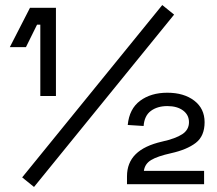

<svg xmlns="http://www.w3.org/2000/svg" viewBox="-20 -731 863 762"><path d="M140 -350V-633H127L83 -544H19L99 -700H202V-350ZM115 11 68 -27 624 -711 671 -673ZM484 0V-31Q484 -85 518.5 -119Q553 -153 623 -169Q677 -181 703.5 -198.5Q730 -216 730 -246Q730 -275 706.5 -292.5Q683 -310 644 -310Q605 -310 579 -291Q553 -272 550 -231L487 -235Q493 -299 536 -331Q579 -363 644 -363Q710 -363 751 -331.5Q792 -300 792 -246Q792 -191 757 -164Q722 -137 659 -123Q605 -111 580 -96Q555 -81 551 -53H790V0Z"/></svg>

Font: Space Grotesk
Style: Regular
Weight: 400
Designer: Florian Karsten
Foundry: Florian Karsten
Version: Version 2.000